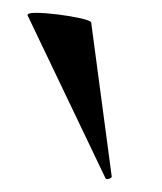

<svg xmlns="http://www.w3.org/2000/svg" viewBox="-20 -751 253 299"><path d="M23 -727Q22 -731 36 -731Q50 -731 70 -728.5Q90 -726 105.5 -722.5Q121 -719 122 -716L154 -476Q154 -474 149.5 -472.5Q145 -471 144 -474Z"/></svg>

Font: Cormorant
Style: Bold
Weight: 700
Designer: Christian Thalmann (Catharsis Fonts)
Foundry: Catharsis Fonts
Version: Version 4.000